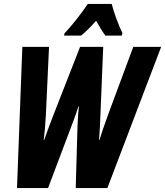

<svg xmlns="http://www.w3.org/2000/svg" viewBox="-20 -951 835 971"><path d="M93 -714H228L212 -370Q208 -295 201 -242H203Q228 -313 250 -369L385 -714H502L488 -373Q486 -310 481 -243H483Q495 -284 527 -372L654 -714H795L523 0H363L372 -314Q374 -369 379 -414H377Q363 -370 345 -323L223 0H66ZM306 -782Q369 -850 424 -931H545Q552 -902 568 -858Q584 -814 599 -784L596 -771H513Q490 -802 466 -846Q425 -799 390 -771H304Z"/></svg>

Font: Noto Sans Display Ex Bold Cond
Style: Italic
Weight: 800
Width: 3
Italic angle: -12°
Designer: Monotype Design team
Foundry: Monotype Imaging Inc.
Version: Version 1.000